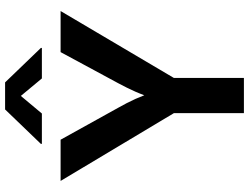

<svg xmlns="http://www.w3.org/2000/svg" viewBox="-133 -855 988 762"><g transform="rotate(-90 361.0 -474.0)"><path d="M293 0V-277.8L23.9 -727.5H187.5L314 -499.5Q334 -464.4 349.4 -430.4Q364.7 -396.5 380.9 -348.6H347.7Q363.3 -397 378.4 -431.2Q393.6 -465.3 412.1 -499.5L535.2 -727.5H698.2L432.6 -277.8V0ZM291.5 -801.8H170.9V-805.7L307.6 -947.8H415L551.8 -805.7V-801.8H430.7L361.3 -885.3Z"/></g></svg>

Font: Inter Cardless
Style: Bold
Weight: 700
Designer: Rasmus Andersson
Foundry: rsms
Version: Version 4.001;git-9221beed3